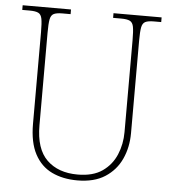

<svg xmlns="http://www.w3.org/2000/svg" viewBox="-52 -761 725 819"><g transform="rotate(5 310.5 -352.0)"><path d="M309 10Q247 10 200 -12.5Q153 -35 126.5 -84.5Q100 -134 100 -214V-607Q100 -645 96.5 -663.5Q93 -682 81 -688Q69 -694 44 -694H12V-714H219V-694H184Q159 -694 147 -688Q135 -682 131.5 -663.5Q128 -645 128 -606V-210Q128 -109 176.5 -62Q225 -15 308 -15Q374 -15 414 -43Q454 -71 473 -116Q492 -161 492 -213V-606Q492 -645 488.5 -663.5Q485 -682 473 -688Q461 -694 436 -694H401V-714H607V-694H576Q551 -694 539 -688Q527 -682 523.5 -663.5Q520 -645 520 -606V-211Q520 -150 497 -100Q474 -50 427.5 -20Q381 10 309 10Z"/></g></svg>

Font: Noto Serif Khmer SemiCondensed Thin
Style: Regular
Weight: 250
Width: 4
Designer: Danh Hong and the Monotype Design Team
Foundry: Monotype Imaging Inc.
Version: Version 2.004